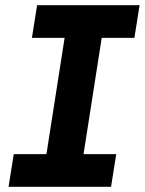

<svg xmlns="http://www.w3.org/2000/svg" viewBox="-20 -720 558 740"><path d="M13 0 33 -126H159L229 -574H103L123 -700H518L498 -574H372L302 -126H428L408 0Z"/></svg>

Font: MuseoModerno SemiBold
Style: Italic
Weight: 600
Italic angle: -9°
Designer: Pablo Cosgaya, Héctor Gatti, Marcela Romero, and the Authors of The MuseoModerno Project.
Foundry: Omnibus-Type Team
Version: Version 1.003